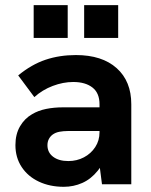

<svg xmlns="http://www.w3.org/2000/svg" viewBox="-20 -717 586 747"><path d="M376.8 0 367.2 -74.4V-311.4Q367.2 -355.2 339.6 -376.6Q312 -398 265 -398Q225.6 -398 185.2 -382.7Q144.8 -367.4 113.6 -339.2L50.8 -423.6Q102.6 -466.2 157.1 -484.5Q211.6 -502.8 275.2 -502.8Q377 -502.8 433.9 -451.9Q490.8 -401 490.8 -311.4V0ZM228.2 9.8Q174 9.8 131.3 -10.3Q88.6 -30.4 64.3 -67.2Q40 -104 40 -152.4Q40 -194.6 57.7 -225.2Q75.4 -255.8 104.4 -272.4Q128.6 -287 159.4 -293.2Q190.2 -299.4 224.8 -299.4H377.6V-207.2H242.8Q226.8 -207.2 211.5 -204.4Q196.2 -201.6 184.8 -193.4Q175.4 -186.4 170 -175.9Q164.6 -165.4 164.6 -152Q164.6 -123.8 186.7 -107.1Q208.8 -90.4 245.8 -90.4Q279 -90.4 306.5 -104.9Q334 -119.4 350.6 -144.8Q367.2 -170.2 367.2 -202.6L400.4 -137.2Q386.6 -85.4 360.3 -52.8Q334 -20.2 300.1 -5.2Q266.2 9.8 228.2 9.8ZM307.4 -569.4V-697H439.8V-569.4ZM111 -569.4V-697H243.4V-569.4Z"/></svg>

Font: Hanken Grotesk
Style: Regular
Weight: 400
Designer: Alfredo Marco Pradil
Foundry: Hanken Design Co.
Version: Version 3.013